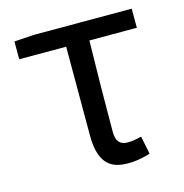

<svg xmlns="http://www.w3.org/2000/svg" viewBox="-88 -625 689 719"><g transform="rotate(-15 257.0 -265.0)"><path d="M322 13Q281 13 257 -2.5Q233 -18 222 -48.5Q211 -79 211 -122V-469H29V-538L106 -543H485V-469H301Q299 -377 298 -287.5Q297 -198 297 -116Q297 -88 308 -75.5Q319 -63 342 -63Q356 -63 369 -65.5Q382 -68 395 -71L409 -1Q393 4 370 8.5Q347 13 322 13Z"/></g></svg>

Font: Noto Sans KR
Style: Regular
Weight: 400
Designer: Ryoko NISHIZUKA  (kana, bopomofo & ideographs); Paul D. Hunt (Latin, Greek & Cyrillic); Sandoll Communications , Soo-you
Foundry: Adobe
Version: Version 2.004-H2;hotconv 1.0.118;makeotfexe 2.5.65603